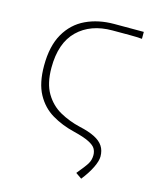

<svg xmlns="http://www.w3.org/2000/svg" viewBox="-102 -549 651 802"><g transform="rotate(15 223.0 -148.0)"><path d="M326 182 300 164Q330 128 340 111.5Q350 95 350 74Q350 59 343 46.5Q336 34 313.5 22.5Q291 11 246 0Q192 -13 148.5 -39Q105 -65 79.5 -112Q54 -159 54 -234Q54 -319 85 -373Q116 -427 170 -452.5Q224 -478 292 -478H420V-448Q398 -450 367 -450Q336 -450 292 -450Q198 -450 142 -395.5Q86 -341 86 -234Q86 -166 111 -124Q136 -82 176.5 -59.5Q217 -37 264 -26Q305 -17 330.5 -4Q356 9 368 27.5Q380 46 380 72Q380 91 366 120Q352 149 326 182Z"/></g></svg>

Font: Source Sans 3
Style: Regular
Weight: 200
Designer: Paul D. Hunt
Foundry: Adobe
Version: Version 3.046;hotconv 1.0.118;makeotfexe 2.5.65603